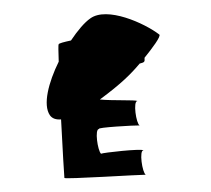

<svg xmlns="http://www.w3.org/2000/svg" viewBox="-44 -905 706 642"><g transform="rotate(-5 308.5 -583.5)"><path d="M118 -536C125 -524 138 -519 154 -519C150 -419 148 -327 148 -323C147 -318 404 -312 420 -310C409 -317 404 -395 420 -392C410 -399 285 -396 277 -393C267 -404 262 -478 278 -476C267 -482 398 -478 414 -476C403 -482 398 -560 414 -558C406 -563 330 -566 289 -574C366 -621 401 -651 432 -682C448 -685 450 -685 450 -700C478 -729 512 -767 506 -773C459 -816 340 -882 281 -847C260 -835 235 -810 210 -779C186 -776 169 -773 168 -770C166 -768 165 -746 163 -712C123 -646 97 -573 118 -536Z"/></g></svg>

Font: Ampere
Style: Regular
Weight: 400
Version: Version 1